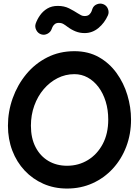

<svg xmlns="http://www.w3.org/2000/svg" viewBox="-20 -1013 785 1090"><path d="M360.4 -72Q301.1 -72 254.9 -99.2Q208.6 -126.5 182.1 -177.4Q155.5 -228.4 155.5 -299.3Q155.5 -360.2 174.7 -413.3Q193.8 -466.4 227.9 -506.5Q262 -546.5 306.7 -569.3Q351.4 -592 402.3 -592Q443 -592 477.9 -572.9Q512.8 -553.7 539.1 -518.9Q565.3 -484 579.9 -436.9Q594.5 -389.8 594.5 -334Q594.5 -254.4 563.3 -195.6Q532.1 -136.8 479.1 -104.4Q426 -72 360.4 -72ZM360.4 57.4Q439.1 57.4 505.2 27.5Q571.4 -2.3 620.7 -55.9Q669.9 -109.5 696.9 -180.7Q723.9 -251.8 723.9 -334Q723.9 -404.2 703.2 -473Q682.6 -541.9 641.8 -598.3Q601.1 -654.8 541.2 -688.6Q481.3 -722.4 402.3 -722.4Q317.4 -722.4 248 -687.1Q178.6 -651.9 128.8 -591.5Q79.1 -531.1 52.1 -455.5Q25.1 -379.9 25.1 -299.3Q25.1 -223 49.9 -158Q74.7 -93 120 -44.7Q165.3 3.5 226.5 30.5Q287.7 57.4 360.4 57.4ZM213.5 -818.1Q231.6 -812 249.6 -821.4Q267.6 -830.8 273.7 -849.2Q274.2 -851.4 278 -859.7Q281.7 -867.9 290.3 -875.5Q299 -883.1 313.6 -883.1Q329.1 -883.1 340.1 -876.6Q351.2 -870.1 363.3 -860.7Q386.1 -843.8 409.8 -834.5Q433.5 -825.2 460.4 -825.2Q503.8 -825.2 538.6 -853.8Q573.4 -882.4 592.9 -926.4Q600.2 -943.7 592.8 -962.6Q585.3 -981.6 567.3 -988.9Q549.9 -996.2 530.8 -989Q511.7 -981.7 504.8 -963.3Q503.8 -959.2 500 -949.2Q496.2 -939.2 487.1 -930.5Q477.9 -921.9 460.4 -921.9Q449 -921.9 440.7 -926.3Q432.5 -930.7 422.1 -937Q400 -951.4 372.3 -965.5Q344.6 -979.5 308.1 -979.5Q273.6 -979.5 248.7 -964.6Q223.9 -949.7 207.5 -926.5Q191 -903.3 182.4 -878.3Q176.6 -860.6 185.9 -842.4Q195.1 -824.2 213.5 -818.1Z"/></svg>

Font: Mikhak VF
Style: Regular
Weight: 100
Designer: Amin Abedi
Version: Version 3.001